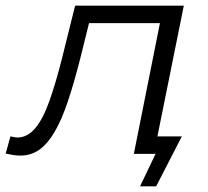

<svg xmlns="http://www.w3.org/2000/svg" viewBox="-67 -545 738 680"><path d="M-47 -1 -30 -62Q-23 -61 -17 -59.5Q-11 -58 -6 -58Q30 -58 57.5 -90.5Q85 -123 107.5 -186Q130 -249 153 -340L199 -525H584L478 0H407L504 -486L519 -463H233L254 -486L216 -333Q194 -247 172.5 -183.5Q151 -120 126.5 -78Q102 -36 72.5 -15Q43 6 5 6Q-8 6 -20 4Q-32 2 -47 -1ZM429 115 493 -19 532 0H408L421 -62H577L486 115Z"/></svg>

Font: MOST Montserrat
Style: Italic
Weight: 400
Italic angle: -11.3°
Designer: Julieta Ulanovsky
Foundry: Julieta Ulanovsky
Version: Version 8.000;March 11, 2024;FontCreator 15.0.0.2926 64-bit